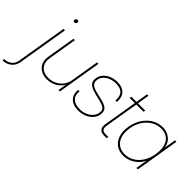

<svg xmlns="http://www.w3.org/2000/svg" viewBox="-171 -1304 2116 2116"><g transform="rotate(45 887.5 -246.0)"><path d="M111.3 -515.6H133.8L35.2 79.1Q28.8 117.7 6.8 145.8Q-15.1 173.8 -45.9 189Q-76.7 204.1 -110.4 204.1H-119.1L-115.7 181.6H-106.9Q-66.4 181.6 -30.8 154.3Q4.9 127 12.7 79.1ZM144.5 -649.9Q135.3 -649.9 129.6 -656.7Q124 -663.6 125.5 -672.9Q127 -682.6 135 -689.2Q143.1 -695.8 152.3 -695.8Q162.1 -695.8 167.5 -689.2Q172.9 -682.6 171.4 -672.9Q169.9 -663.6 162.1 -656.7Q154.3 -649.9 144.5 -649.9Z M372.6 7.8Q316.9 7.8 276.9 -15.9Q236.8 -39.6 218.5 -81.8Q200.2 -124 209.5 -179.7L265.1 -515.6H287.6L231.9 -179.7Q219.7 -105.5 259 -60.1Q298.3 -14.6 372.6 -14.6Q423.3 -14.6 467 -35.9Q510.7 -57.1 540.3 -94.5Q569.8 -131.8 577.6 -179.7L633.3 -515.6H655.8L570.3 0H547.9L564.5 -99.6Q534.2 -45.9 482.2 -19Q430.2 7.8 372.6 7.8Z M860.8 6.8Q782.7 6.8 741 -30.5Q699.2 -67.9 699.2 -129.9Q699.2 -142.1 700.7 -154.3H722.7Q714.4 -86.4 752.2 -51Q790 -15.6 860.8 -15.6Q911.1 -15.6 953.1 -34.4Q995.1 -53.2 1020.5 -85.9Q1045.9 -118.7 1045.9 -160.6Q1045.9 -193.8 1020.8 -210Q995.6 -226.1 949.2 -237.3L863.3 -258.3Q806.6 -272.5 776.1 -295.9Q745.6 -319.3 745.6 -360.4Q745.6 -408.7 773.2 -445.1Q800.8 -481.4 846.2 -502Q891.6 -522.5 945.3 -522.5Q1018.6 -522.5 1057.6 -486.6Q1096.7 -450.7 1096.7 -384.3Q1096.7 -378.9 1096.7 -373.3Q1096.7 -367.7 1095.7 -361.8H1073.7Q1085.4 -500 946.3 -500Q900.4 -500 859.6 -483.2Q818.8 -466.3 793.7 -435.3Q768.6 -404.3 768.6 -362.3Q768.6 -329.1 794.4 -310.1Q820.3 -291 869.1 -279.3L956.1 -258.3Q1009.8 -245.6 1039.1 -224.1Q1068.4 -202.6 1068.4 -162.1Q1068.4 -112.3 1039.8 -74.2Q1011.2 -36.1 964.1 -14.6Q917 6.8 860.8 6.8Z M1384.3 -515.6 1380.4 -493.2H1267.6L1202.1 -97.7Q1195.8 -57.1 1210.2 -39.8Q1224.6 -22.5 1265.1 -22.5H1303.2L1299.3 0H1261.2Q1164.1 0 1179.7 -97.7L1245.1 -493.2H1164.6L1168.5 -515.6H1248.5L1272 -656.2H1294.4L1271 -515.6Z M1562 7.8Q1497.6 7.8 1451.7 -24.9Q1405.8 -57.6 1386 -117.4Q1366.2 -177.2 1379.4 -257.8Q1393.1 -337.9 1432.9 -397.7Q1472.7 -457.5 1529.3 -490.5Q1585.9 -523.4 1649.9 -523.4Q1699.2 -523.4 1737.5 -503.7Q1775.9 -483.9 1798.8 -450.7Q1821.8 -417.5 1824.2 -376H1824.7L1848.1 -515.6H1870.6L1785.2 0H1762.7L1785.2 -136.7H1784.7Q1767.6 -96.2 1733.6 -63.2Q1699.7 -30.3 1655.5 -11.2Q1611.3 7.8 1562 7.8ZM1562 -14.6Q1621.6 -14.6 1672.4 -44.4Q1723.1 -74.2 1758.1 -128.7Q1793 -183.1 1805.2 -257.8Q1823.7 -370.1 1781.7 -435.5Q1739.7 -501 1650.4 -501Q1592.8 -501 1540.5 -471.4Q1488.3 -441.9 1451.4 -387.2Q1414.6 -332.5 1401.9 -257.8Q1389.6 -183.1 1406.5 -128.7Q1423.3 -74.2 1463.9 -44.4Q1504.4 -14.6 1562 -14.6Z"/></g></svg>

Font: Inter Display Thin
Style: Italic
Weight: 100
Italic angle: -9.39999°
Designer: Rasmus Andersson
Foundry: rsms
Version: Version 4.000;git-a52131595